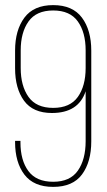

<svg xmlns="http://www.w3.org/2000/svg" viewBox="-20 -726 417 751"><path d="M337 -528V-173Q337 -93 301 -44Q265 5 188 5Q112 5 75.5 -43Q39 -91 39 -170V-175H60V-169Q60 -99 91 -57Q122 -15 188 -15Q254 -15 284.5 -58.5Q315 -102 315 -174V-369Q287 -284 183 -284Q109 -284 74 -332Q39 -380 39 -459V-528Q39 -608 75.5 -657Q112 -706 188 -706Q264 -706 300.5 -657Q337 -608 337 -528ZM61 -529V-460Q61 -390 91.5 -347Q122 -304 188 -304Q254 -304 284.5 -347Q315 -390 315 -460V-529Q315 -599 284.5 -642Q254 -685 188 -685Q122 -685 91.5 -642Q61 -599 61 -529Z"/></svg>

Font: Bebas Neue Light
Style: Regular
Weight: 300
Designer: Ryoichi Tsunekawa
Foundry: Ryoichi Tsunekawa
Version: Version 1.003;PS 001.003;hotconv 1.0.70;makeotf.lib2.5.58329